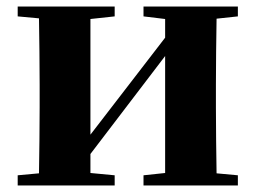

<svg xmlns="http://www.w3.org/2000/svg" viewBox="-20 -566 780 586"><path d="M706 -516V-546H418V-516L484 -508V-451L256 -155V-508L330 -516V-546H34V-516L99 -510C100 -451 101 -364 101 -308V-238C101 -182 100 -95 99 -37L34 -31V0H330V-31L256 -38V-96L484 -395V-38L418 -31V0H706V-31L641 -37C640 -95 639 -182 639 -238V-308C639 -364 640 -451 641 -509Z"/></svg>

Font: Noto Serif CJK JP Black
Style: Regular
Weight: 900
Designer: Ryoko NISHIZUKA 西塚涼子 (kana & ideographs); Frank Grießhammer (Latin, Greek & Cyrillic); Wenlong ZHANG 张文龙 (bopomofo); San
Foundry: Adobe Systems Incorporated
Version: Version 1.001;PS 1.001;hotconv 16.6.54;makeotf.lib2.5.65590